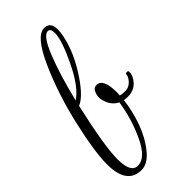

<svg xmlns="http://www.w3.org/2000/svg" viewBox="-229 -695 739 739"><g transform="rotate(-45 140.5 -326.0)"><path d="M171.2 -354.4Q207.2 -354.4 207.2 -279.2Q207.2 -271.2 206.4 -262.4Q216 -259.2 234.4 -259.2Q252.8 -259.2 267.2 -274.4Q281.6 -289.6 281.6 -302.4Q281.6 -305.6 285.6 -306.8Q289.6 -308 293.2 -306.4Q296.8 -304.8 296.8 -301.6Q296.8 -278.4 277.2 -257.6Q257.6 -236.8 224.8 -236.8Q216 -236.8 204.8 -238.4Q198.4 -184 179.2 -130.8Q160 -77.6 128.4 -38.8Q96.8 0 63.2 0Q-16 0 -16 -109.6Q-16 -177.6 13.2 -305.2Q42.4 -432.8 91.2 -542.4Q140 -652 184 -652Q217.6 -652 217.6 -610.4Q217.6 -596 213.6 -576.8Q198.4 -500.8 143.2 -420Q101.6 -359.2 67.2 -344.8Q26.4 -166.4 26.4 -94Q26.4 -21.6 64.8 -21.6Q106.4 -21.6 140.4 -92.8Q174.4 -164 186.4 -244.8Q160.8 -257.6 150.4 -284.8Q144 -300.8 144 -312.4Q144 -324 147.2 -332.8Q153.6 -354.4 171.2 -354.4ZM200 -608.8Q200 -632.8 185.6 -633.6Q160.8 -633.6 130.4 -557.6Q100 -481.6 72.8 -368.8Q116.8 -397.6 158.4 -484Q200 -570.4 200 -608.8Z"/></g></svg>

Font: Rouge Script
Style: Regular
Weight: 400
Designer: Sabrina Mariela Lopez
Foundry: Typesenses
Version: Version 1.003